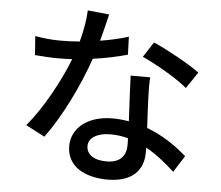

<svg xmlns="http://www.w3.org/2000/svg" viewBox="-56 -861 1113 969"><g transform="rotate(5 500.0 -376.0)"><path d="M933 -533C885 -569 768 -634 697 -665L647 -588C714 -558 823 -496 877 -450ZM568 -683C524 -669 475 -658 425 -650C439 -702 451 -752 459 -786L350 -797C348 -746 337 -689 323 -637C289 -634 255 -633 222 -633C182 -633 134 -638 97 -645L104 -549C143 -546 184 -543 222 -543C245 -543 269 -544 293 -545C250 -435 172 -289 91 -193L187 -143C268 -252 349 -418 396 -556C461 -565 522 -578 571 -592ZM609 -138C609 -88 584 -46 510 -46C443 -46 408 -74 408 -116C408 -156 452 -184 517 -184C549 -184 580 -180 608 -172C609 -159 609 -147 609 -138ZM594 -488C596 -424 601 -334 605 -258C578 -262 551 -265 522 -265C399 -265 316 -200 316 -107C316 -4 408 45 523 45C653 45 704 -23 704 -107V-133C763 -100 812 -58 850 -23L903 -107C853 -151 784 -201 700 -232C697 -286 694 -341 693 -373C692 -413 690 -447 693 -488Z"/></g></svg>

Font: Noto Sans Japanese Medium
Style: Regular
Weight: 500
Designer: Ryoko NISHIZUKA (kana & ideographs); Paul D. Hunt (Latin, Greek & Cyrillic); Wenlong ZHANG (bopomofo); Sandoll Communica
Foundry: Adobe Systems Incorporated
Version: Version 1.000;PS 1;hotconv 1.0.78;makeotf.lib2.5.61930